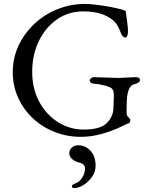

<svg xmlns="http://www.w3.org/2000/svg" viewBox="-20 -683 769 978"><path d="M583 -286 672 -290Q693 -290 693 -274Q693 -268 685 -262.5Q677 -257 664 -254Q646 -249 637.5 -229.5Q629 -210 627 -184Q625 -158 625 -132V-105Q625 -94 635 -85Q644 -75 644 -72Q644 -55 630 -53Q626 -52 591 -35Q556 -18 502 -2Q448 14 392 14Q322 14 259 -10.5Q196 -35 148 -80Q100 -125 72.5 -185Q45 -245 45 -316Q45 -387 74 -449.5Q103 -512 153.5 -560Q204 -608 271 -635.5Q338 -663 413 -663Q434 -663 468.5 -659Q503 -655 538 -648.5Q573 -642 597 -635.5Q621 -629 621 -624Q626 -586 629 -561.5Q632 -537 632 -526Q632 -492 618 -492Q604 -492 593 -521Q583 -550 566 -570Q549 -590 508 -608Q465 -625 404 -625Q329 -625 270 -584Q211 -543 177.5 -473Q144 -403 144 -317Q144 -231 180 -164.5Q216 -98 276 -60.5Q336 -23 406 -23Q491 -23 524.5 -56.5Q558 -90 558 -137L560 -195Q560 -219 552 -229.5Q544 -240 511 -248Q495 -252 483.5 -254Q472 -256 465 -256Q452 -256 444.5 -261Q437 -266 437 -273Q437 -280 444.5 -285Q452 -290 457 -290ZM359 275Q346 275 346 266Q346 257 367 250Q387 242 400 220Q413 198 413 175Q413 152 383 145Q364 141 348.5 128Q333 115 333 98Q333 81 345.5 69Q358 57 379 57Q415 57 441 85Q467 113 467 161Q467 193 448 219Q429 245 404 260Q379 275 359 275Z"/></svg>

Font: Benne
Style: Regular
Weight: 400
Designer: John-Daniel Harrington
Version: Version 1.001